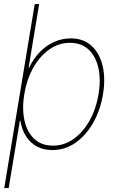

<svg xmlns="http://www.w3.org/2000/svg" viewBox="-20 -748 586 972"><path d="M244.6 11.7Q200.7 11.7 167 -6.3Q133.3 -24.4 111.8 -57.9Q90.3 -91.3 83.5 -136.7H80.6L23.9 204.1H1.5L155.8 -727.5H178.2L125 -406.2H127.9Q149.4 -451.7 181.9 -484.9Q214.4 -518.1 254.4 -535.9Q294.4 -553.7 337.9 -553.7Q401.9 -553.7 442.9 -516.6Q483.9 -479.5 499.3 -415.5Q514.6 -351.6 501.5 -271.5Q488.3 -190.9 451.9 -126.7Q415.5 -62.5 362.3 -25.4Q309.1 11.7 244.6 11.7ZM248 -10.7Q305.7 -10.7 353.5 -45.2Q401.4 -79.6 434.1 -138.7Q466.8 -197.8 479 -271.5Q491.2 -345.2 478 -404.1Q464.8 -462.9 428.5 -497.1Q392.1 -531.2 334.5 -531.2Q276.9 -531.2 228.8 -497.1Q180.7 -462.9 147.9 -404.1Q115.2 -345.2 103 -271.5Q90.8 -197.8 103.8 -138.7Q116.7 -79.6 153.3 -45.2Q189.9 -10.7 248 -10.7Z"/></svg>

Font: Inter 24pt Thin
Style: Italic
Weight: 250
Italic angle: -9.3988°
Version: Version 4.001;git-66647c0bb